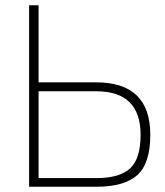

<svg xmlns="http://www.w3.org/2000/svg" viewBox="-20 -712 630 732"><path d="M347 -364Q516 -364 516 -198Q516 -107 476 -70Q436 -33 347 -33H127V-364ZM127 -692H91V0H347Q454 0 503.5 -44.5Q553 -89 553 -198Q553 -398 347 -398H127Z"/></svg>

Font: Titillium Web[RUS by Daymarius]
Style: Regular
Weight: 200
Designer: Cyrillization by Daymarius
Foundry: Cyrillization by Daymarius
Version: Version 1.002 September 11, 2018